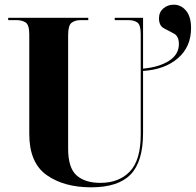

<svg xmlns="http://www.w3.org/2000/svg" viewBox="-20 -790 836 820"><path d="M369 10Q485 10 538 -45Q591 -100 591 -222V-487Q684 -493 740 -541.5Q796 -590 796 -670Q796 -719 774.5 -744.5Q753 -770 722 -770Q696 -770 677.5 -754Q659 -738 659 -712Q659 -680 680.5 -669Q702 -658 723 -646.5Q744 -635 744 -602Q744 -557 701.5 -530Q659 -503 591 -497V-714H470V-704H530Q552 -704 566.5 -694Q581 -684 581 -644V-215Q581 -106 534.5 -57.5Q488 -9 409 -9Q343 -9 307 -41Q271 -73 271 -155V-640Q271 -682 286 -693Q301 -704 323 -704H357V-714H15V-704H52Q74 -704 89.5 -694Q105 -684 105 -643V-218Q105 -95 179 -42.5Q253 10 369 10Z"/></svg>

Font: Noto Serif Display SemiCondensed Extra
Style: Regular
Weight: 800
Width: 4
Designer: Monotype Design Team
Foundry: Monotype Imaging Inc.
Version: Version 1.900